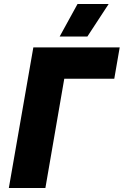

<svg xmlns="http://www.w3.org/2000/svg" viewBox="-20 -936 616 956"><path d="M24 0H206L300 -544H549L576 -700H146ZM521 -916H366L277 -754H415Z"/></svg>

Font: Fixel Display ExtraBold
Style: Italic
Weight: 800
Italic angle: -10°
Designer: AlfaBravo + MacPaw
Foundry: Kyrylo Tkachov, Marchela Mozhyna, Serhii Makarenko, Maria Weinstein, Zakhar Kryvoshyya
Version: Version 1.210;Glyphs 3.2 (3217)